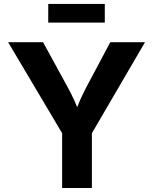

<svg xmlns="http://www.w3.org/2000/svg" viewBox="-20 -938 764 958"><path d="M290 0V-273.4L20.5 -727.5H194.8L317.9 -502.4Q336.4 -468.8 351.3 -435.8Q366.2 -402.8 381.8 -358.9H349.1Q364.3 -403.3 378.7 -436.3Q393.1 -469.2 410.6 -502.4L530.3 -727.5H703.6L438.5 -273.4V0ZM502.9 -918.5V-825.2H220.7V-918.5Z"/></svg>

Font: Inter 17pt
Style: Bold
Weight: 700
Version: Version 4.001;git-66647c0bb